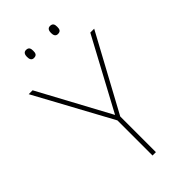

<svg xmlns="http://www.w3.org/2000/svg" viewBox="-271 -971 1047 1047"><g transform="rotate(-45 252.5 -447.5)"><path d="M137 -864C137 -847 142 -833 160 -833C182 -833 185 -847 185 -864C185 -880 182 -895 160 -895C142 -895 137 -880 137 -864ZM322 -864C322 -847 327 -833 345 -833C367 -833 370 -847 370 -864C370 -880 367 -895 345 -895C327 -895 322 -880 322 -864ZM253 -301 30 -714H0L241 -271V0H267V-275L505 -714H475Z"/></g></svg>

Font: Noto Sans Sinhala Thin
Style: Regular
Weight: 100
Designer: Jelle Bosma - Monotype Design Team
Foundry: Monotype Imaging Inc.
Version: Version 2.006